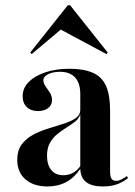

<svg xmlns="http://www.w3.org/2000/svg" viewBox="-20 -685 505 717"><path d="M157.3 11.3Q105.6 11.3 75 -15.3Q44.4 -41.9 44.4 -87.9Q44.4 -123.4 61.3 -146Q78.2 -168.5 105.2 -182.7Q132.3 -196.8 162.1 -205.6Q191.9 -214.5 219 -223.4Q246 -232.3 262.9 -244Q279.8 -255.6 279.8 -275V-333.9Q279.8 -374.2 260.5 -395.6Q241.1 -416.9 204 -416.9Q178.2 -416.9 160.1 -408.1Q141.9 -399.2 141.9 -385.5Q141.9 -374.2 150 -362.9Q158.1 -351.6 166.1 -339.1Q174.2 -326.6 174.2 -311.3Q174.2 -292.7 159.7 -281.5Q145.2 -270.2 121.8 -270.2Q96 -270.2 80.2 -285.1Q64.5 -300 64.5 -325.8Q64.5 -355.6 87.1 -378.6Q109.7 -401.6 149.2 -414.9Q188.7 -428.2 239.5 -428.2Q293.5 -428.2 327.4 -412.9Q361.3 -397.6 376.2 -363.7Q391.1 -329.8 391.1 -272.6V-44.4Q391.1 -25.8 396.4 -17.7Q401.6 -9.7 412.9 -9.7Q423.4 -9.7 433.5 -14.9Q443.5 -20.2 454 -27.4L458.1 -20.2Q439.5 -4.8 416.9 3.2Q394.4 11.3 363.7 11.3Q281.5 11.3 279.8 -54.8Q258.1 -21.8 227.4 -5.2Q196.8 11.3 157.3 11.3ZM216.9 -30.6Q235.5 -30.6 251.6 -39.1Q267.7 -47.6 279.8 -64.5V-258.9Q275.8 -243.5 262.1 -232.3Q248.4 -221 230.6 -210.1Q212.9 -199.2 195.6 -185.5Q178.2 -171.8 166.9 -152.4Q155.6 -133.1 155.6 -104Q155.6 -69.4 171.4 -50Q187.1 -30.6 216.9 -30.6ZM98.4 -483.1 92.7 -488.7 233.1 -665.3H241.9L382.3 -488.7L377.4 -483.1L187.9 -584.7L221.8 -587.1Z"/></svg>

Font: Playfair 144pt
Style: Bold
Weight: 700
Version: Version 2.001;gftools[0.9.30]